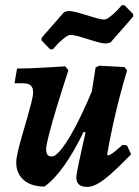

<svg xmlns="http://www.w3.org/2000/svg" viewBox="-20 -722 546 754"><path d="M154.8 10.6Q103.1 10.6 73.4 -14.8Q43.8 -40.3 43.8 -83.7Q43.8 -99.8 50.6 -128.6Q57.4 -157.4 67.3 -191.3Q77.2 -225.2 86.8 -258.8Q96.5 -292.4 103.3 -319.6Q110.1 -346.8 110.1 -360.3Q110.1 -394.9 72.2 -394.9H37L46.8 -452.8Q69.2 -452.8 100.7 -454Q132.2 -455.2 167.8 -457.4Q203.4 -459.6 236.3 -461.5L248.5 -445.9Q223.2 -368.2 203.4 -303.1Q183.6 -238 172.4 -194.3Q161.2 -150.6 161.2 -136.7Q161.2 -121.8 166.1 -114.7Q171.1 -107.5 183.5 -107.5Q199.9 -107.5 227.1 -143.9Q254.2 -180.3 287.9 -247.3Q321.5 -314.2 357.9 -405.3L332.8 -197L308.4 -204.1Q269.7 -124.9 231.9 -71.5Q194.1 -18 154.8 10.6ZM322.5 12Q279.7 12 279.7 -25Q279.7 -31 282 -44.2Q284.3 -57.4 289.4 -81.7Q294.5 -106 303.1 -144.9Q311.6 -183.8 324.5 -239.7L330 -295.4L355.4 -457.1L369.4 -464.1L468.6 -458.7L479.2 -445.3Q464.5 -398.3 449.4 -339.6Q434.2 -281 421.6 -222.6Q408.9 -164.1 400.9 -115.3L404.4 -111.3Q409.4 -112.7 415.2 -115.9Q421 -119.2 432 -128.2Q443 -137.1 461.8 -153.2L478.7 -150.9L494.9 -116.1Q447.6 -67.2 416 -39.4Q384.5 -11.7 362.7 0.1Q341 12 322.5 12ZM176.8 -528.3 142.5 -564.2 143.9 -574.1 232 -674.8 247.9 -678.8Q264.3 -678.8 292.5 -670.6Q320.7 -662.4 348.2 -653.9Q375.6 -645.4 389.1 -645.4Q397.4 -645.4 409.1 -654.1Q420.9 -662.8 432.1 -673.5Q443.3 -684.3 450.8 -693Q458.2 -701.7 458.2 -701.7H468.7L503.6 -665.9L502.1 -655.9L414.1 -555.2L397.5 -551.2Q381 -551.2 353.2 -559.7Q325.4 -568.2 298.5 -576.4Q271.6 -584.6 257.1 -584.6Q248.1 -584.6 236.7 -575.9Q225.2 -567.2 213.8 -556.5Q202.4 -545.7 195.1 -537Q187.9 -528.3 187.9 -528.3Z"/></svg>

Font: Alegreya
Style: Italic
Weight: 400
Italic angle: -7°
Designer: Juan Pablo del Peral
Foundry: Huerta Tipografica
Version: Version 2.009